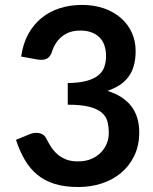

<svg xmlns="http://www.w3.org/2000/svg" viewBox="-20 -751 620 779"><path d="M312.5 -731Q362.3 -731 402.6 -716.8Q442.9 -702.6 471.4 -677.2Q500 -651.9 515.1 -617.9Q530.3 -584 530.3 -544.4Q530.3 -509.8 522.7 -483.6Q515.1 -457.5 500.2 -438Q485.4 -418.5 464.1 -405Q442.9 -391.6 416 -382.3Q481 -361.8 512.9 -319.8Q544.9 -277.8 544.9 -214.4Q544.9 -160.6 524.9 -119.1Q504.9 -77.6 470.9 -49.3Q437 -21 392.3 -6.6Q347.7 7.8 297.4 7.8Q243.2 7.8 202.6 -4.6Q162.1 -17.1 132.1 -41.5Q102.1 -65.9 81.1 -101.6Q60.1 -137.2 44.9 -183.6L99.6 -206.1Q113.3 -211.9 127.9 -211.9Q141.1 -211.9 151.4 -206.5Q161.6 -201.2 167 -190.4Q175.8 -172.9 186.5 -156Q197.3 -139.2 212.4 -125.7Q227.5 -112.3 247.8 -104.2Q268.1 -96.2 295.9 -96.2Q327.6 -96.2 351.1 -106.4Q374.5 -116.7 390.1 -133.1Q405.8 -149.4 413.6 -169.7Q421.4 -189.9 421.4 -210.4Q421.4 -236.3 416 -257.6Q410.6 -278.8 393.1 -293.9Q375.5 -309.1 342.8 -317.6Q310.1 -326.2 254.9 -326.2V-414.1Q300.3 -414.6 330.3 -422.6Q360.4 -430.7 378.2 -444.8Q396 -459 403.1 -479Q410.2 -499 410.2 -522.9Q410.2 -574.7 382.1 -600.8Q354 -627 305.7 -627Q261.2 -627 232.4 -603.8Q203.6 -580.6 191.9 -543.9Q186 -524.9 175.5 -516.6Q165 -508.3 147.9 -508.3Q140.1 -508.3 130.9 -509.8L65.9 -521.5Q73.2 -573.7 94.7 -612.8Q116.2 -651.9 148.7 -678.2Q181.2 -704.6 222.9 -717.8Q264.6 -731 312.5 -731Z"/></svg>

Font: Kdam Thmor
Style: Regular
Weight: 400
Foundry: Sovichet Tep
Version: Version 1.20